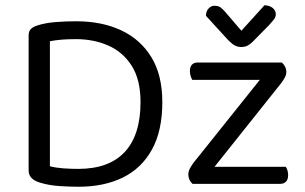

<svg xmlns="http://www.w3.org/2000/svg" viewBox="-20 -700 1161 731"><path d="M515 -311Q515 -186 455 -121.5Q395 -57 278 -57Q249 -57 221.5 -59Q194 -61 170 -67V-543Q190 -547 214 -549Q238 -551 269 -551Q337 -551 392.5 -526.5Q448 -502 481.5 -449.5Q515 -397 515 -311ZM598 -311Q598 -414 556.5 -482Q515 -550 441.5 -584.5Q368 -619 270 -619Q231 -619 192 -616Q153 -613 122 -603Q106 -598 97.5 -589.5Q89 -581 89 -565V-51Q89 -18 131 -5Q167 6 207.5 8.5Q248 11 279 11Q376 11 447.5 -24Q519 -59 558.5 -130.5Q598 -202 598 -311ZM745 0H713Q706 -6 701.5 -15.5Q697 -25 697 -35Q697 -47 702.5 -57.5Q708 -68 715 -78L1022 -462H1053Q1061 -455 1065.5 -446Q1070 -437 1070 -426Q1070 -415 1064.5 -405Q1059 -395 1051 -384ZM1042 -462V-396H712Q709 -401 706 -410Q703 -419 703 -429Q703 -446 711 -454Q719 -462 733 -462ZM719 0V-65H1068Q1071 -61 1074 -52.5Q1077 -44 1077 -33Q1077 -17 1069 -8.5Q1061 0 1046 0ZM838 -654 899 -583 987 -680Q1007 -679 1018.5 -669.5Q1030 -660 1030 -646Q1030 -635 1023 -626Q1016 -617 1005 -605L942 -541Q932 -531 922 -526Q912 -521 898 -521Q889 -521 880.5 -524Q872 -527 864.5 -533Q857 -539 849 -547L764 -640Q764 -650 768 -658.5Q772 -667 779.5 -672.5Q787 -678 797 -678Q810 -678 818.5 -672.5Q827 -667 838 -654Z"/></svg>

Font: Baloo Bhaijaan 2
Style: Regular
Weight: 400
Designer: Sanskriti Dholi, Noopur Datye and Ek Type
Foundry: Ek Type
Version: Version 1.701